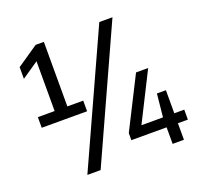

<svg xmlns="http://www.w3.org/2000/svg" viewBox="-147 -973 1254 1205"><g transform="rotate(-20 480.0 -371.0)"><path d="M265.5 -379H371.5V-308H68.5V-379H180.5V-711.5L68.5 -635V-713L210.5 -810H265.5ZM236.5 68 635 -808H723L325 68ZM948 -109V-42.5H881.5V68H806V-42.5H570.5V-89.5L743.5 -432H824.5L662 -109H806L821.5 -263H881.5V-109Z"/></g></svg>

Font: Encode Sans Medium
Style: Regular
Weight: 500
Designer: Multiple Designers
Foundry: Impallari Type
Version: Version 2.000